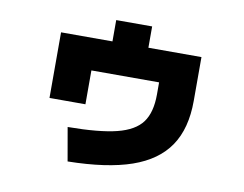

<svg xmlns="http://www.w3.org/2000/svg" viewBox="-76 -749 1152 905"><g transform="rotate(10 500.0 -296.0)"><path d="M660 -332V-390H336V-228H164V-542H410V-644H582V-542H836V-332Q836 -200 779.5 -116.5Q723 -33 605.5 8Q488 49 300 52L272 -108Q423 -109 506.5 -130Q590 -151 625 -198.5Q660 -246 660 -332Z"/></g></svg>

Font: Enso Black
Style: Regular
Weight: 900
Designer: Coji Morishita
Foundry: UNDERFOREST DESIGN
Version: Version 1.000